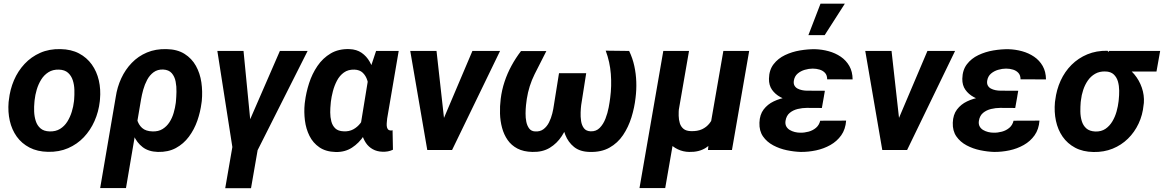

<svg xmlns="http://www.w3.org/2000/svg" viewBox="-20 -800 6207 1024"><path d="M25.9 -255.9 27.3 -266.1Q33.2 -322.3 54.4 -371.8Q75.7 -421.4 111.1 -459.2Q146.5 -497.1 194.6 -518.3Q242.7 -539.6 302.7 -538.1Q359.9 -537.1 401.4 -515.1Q442.9 -493.2 469.5 -456.1Q496.1 -418.9 507.1 -371.1Q518.1 -323.2 513.2 -270L512.2 -259.3Q505.9 -203.6 484.1 -154.5Q462.4 -105.5 427 -68.1Q391.6 -30.8 343.3 -9.8Q294.9 11.2 235.8 9.8Q179.7 8.8 137.7 -12.9Q95.7 -34.7 69.3 -71.5Q43 -108.4 32.2 -155.8Q21.5 -203.1 25.9 -255.9ZM164.6 -266.1 163.6 -255.4Q161.1 -231.9 162.1 -205.3Q163.1 -178.7 170.7 -154.8Q178.2 -130.9 195.8 -115.5Q213.4 -100.1 244.1 -99.1Q276.9 -98.1 300.3 -112.5Q323.7 -127 338.9 -151.1Q354 -175.3 362.8 -203.9Q371.6 -232.4 374.5 -259.8L375.5 -270Q377.4 -293.5 376.7 -320.6Q376 -347.7 368.2 -371.8Q360.4 -396 342.8 -411.9Q325.2 -427.7 294.4 -428.7Q261.7 -429.7 238.3 -414.8Q214.8 -399.9 199.7 -375.5Q184.6 -351.1 176 -322.3Q167.5 -293.5 164.6 -266.1Z M514.2 203.1 597.2 -282.2Q605 -335.4 626.7 -382.3Q648.4 -429.2 682.9 -464.8Q717.3 -500.5 763.7 -520Q810.1 -539.6 867.7 -538.1Q925.3 -537.1 964.1 -512.7Q1002.9 -488.3 1024.9 -448.7Q1046.9 -409.2 1054 -360.6Q1061 -312 1056.2 -261.7L1054.7 -251Q1048.8 -203.6 1032.5 -156.5Q1016.1 -109.4 987.5 -71Q959 -32.7 918 -10.5Q877 11.7 821.8 10.3Q772 8.8 740.7 -15.4Q709.5 -39.6 692.9 -77.9Q676.3 -116.2 669.2 -159.9Q662.1 -203.6 661.1 -243.7Q668 -239.7 675.3 -235.8Q682.6 -231.9 690.2 -228.5Q697.8 -225.1 705.6 -221.7Q704.1 -190.4 711.2 -162.8Q718.3 -135.3 737.8 -117.7Q757.3 -100.1 793.5 -99.1Q824.7 -98.1 846.9 -111.8Q869.1 -125.5 883.8 -148.2Q898.4 -170.9 906.2 -198Q914.1 -225.1 917.5 -251.5L918.5 -261.7Q920.4 -282.2 921.1 -310.3Q921.9 -338.4 916.7 -365Q911.6 -391.6 896 -409.7Q880.4 -427.7 850.1 -429.2Q820.3 -430.2 799.3 -414.8Q778.3 -399.4 764.9 -374.3Q751.5 -349.1 743.9 -321.5Q736.3 -293.9 732.4 -270.5L651.9 203.1Z M1361.8 -43.9 1318.8 203.6H1181.2L1224.1 -43.9ZM1301.8 -135.3 1472.7 -528.3H1620.6L1354.5 0H1257.8ZM1278.8 -528.3 1318.8 -118.7 1311.5 0H1221.7L1139.2 -528.3Z M1605 -246.6 1606.4 -257.3Q1612.3 -305.7 1628.4 -356Q1644.5 -406.2 1673.1 -448.2Q1701.7 -490.2 1743.9 -515.1Q1786.1 -540 1843.8 -538.1Q1882.3 -536.6 1908.7 -518.3Q1935.1 -500 1951.7 -470.7Q1968.3 -441.4 1976.6 -406.2Q1984.9 -371.1 1987.3 -335.4Q1989.7 -299.8 1988.3 -269.5L1986.3 -247.6Q1979 -207 1962.9 -161.4Q1946.8 -115.7 1920.7 -76.2Q1894.5 -36.6 1857.2 -12.5Q1819.8 11.7 1770.5 10.7Q1717.8 9.3 1683.6 -14.2Q1649.4 -37.6 1630.6 -75.2Q1611.8 -112.8 1606.2 -157.7Q1600.6 -202.6 1605 -246.6ZM1744.6 -257.3 1743.7 -247.1Q1741.2 -225.1 1741.2 -200.2Q1741.2 -175.3 1747.1 -152.6Q1752.9 -129.9 1768.3 -115.2Q1783.7 -100.6 1813 -99.6Q1841.8 -98.1 1864 -110.1Q1886.2 -122.1 1902.1 -142.8Q1918 -163.6 1928 -188.7Q1938 -213.9 1942.9 -238.8L1947.8 -275.4Q1949.2 -296.4 1947.8 -322.5Q1946.3 -348.6 1938.7 -372.3Q1931.2 -396 1914.8 -411.9Q1898.4 -427.7 1870.1 -428.7Q1836.9 -429.7 1814.2 -413.3Q1791.5 -397 1777.3 -370.1Q1763.2 -343.3 1755.4 -313.2Q1747.6 -283.2 1744.6 -257.3ZM1985.8 -528.3H2106.4L2044.9 -168Q2044.4 -160.6 2043.2 -150.4Q2042 -140.1 2042.5 -129.9Q2043 -119.6 2047.6 -112.3Q2052.2 -105 2063.5 -104Q2065.9 -103.5 2068.6 -104.2Q2071.3 -105 2073.7 -105.5L2075.7 -1.5Q2062.5 4.9 2048.8 7.3Q2035.2 9.8 2020 9.3Q1990.2 8.3 1968 -4.2Q1945.8 -16.6 1931.6 -37.6Q1917.5 -58.6 1910.6 -84.7Q1903.8 -110.8 1904.3 -138.7L1950.7 -422.9Z M2321.3 -108.4 2499.5 -528.3H2647L2391.1 0H2301.8ZM2308.1 -528.3 2356.4 -95.2 2343.8 0H2258.8L2168 -528.3Z M3210.4 -529.8 3335.4 -528.3Q3354 -489.7 3363 -448Q3372.1 -406.2 3373.5 -363.5Q3375 -320.8 3369.6 -278.3Q3363.8 -226.1 3347.7 -174.1Q3331.5 -122.1 3303 -79.6Q3274.4 -37.1 3230.5 -12.5Q3186.5 12.2 3125 10.3Q3073.2 9.3 3041.7 -16.1Q3010.3 -41.5 2994.9 -80.8Q2979.5 -120.1 2976.3 -165.3Q2973.1 -210.4 2978.5 -251.5L3003.9 -409.7H3106.4L3079.6 -239.3Q3077.6 -223.6 3076.7 -200.7Q3075.7 -177.7 3079.1 -154.8Q3082.5 -131.8 3094.2 -116.2Q3106 -100.6 3130.4 -99.6Q3159.7 -98.6 3178.7 -118.2Q3197.8 -137.7 3209.2 -167.2Q3220.7 -196.8 3226.3 -227.1Q3231.9 -257.3 3234.4 -278.3Q3242.7 -341.3 3237.8 -405.5Q3232.9 -469.7 3210.4 -529.8ZM2758.8 -527.8H2894Q2862.3 -466.8 2831.3 -404.3Q2800.3 -341.8 2789.6 -272.5Q2787.6 -260.3 2785.4 -239.5Q2783.2 -218.8 2783 -195.1Q2782.7 -171.4 2787.1 -150.1Q2791.5 -128.9 2802.5 -114.5Q2813.5 -100.1 2833.5 -99.1Q2860.4 -97.2 2878.7 -111.1Q2897 -125 2908.2 -147.5Q2919.4 -169.9 2925.5 -194.8Q2931.6 -219.7 2934.1 -239.3L2961.4 -409.7H3063.5L3037.6 -251.5Q3030.8 -206.5 3016.1 -159.9Q3001.5 -113.3 2976.1 -74.2Q2950.7 -35.2 2912.1 -11.7Q2873.5 11.7 2819.3 10.3Q2772 9.3 2739.5 -7.8Q2707 -24.9 2687.3 -53.5Q2667.5 -82 2657.7 -118.2Q2647.9 -154.3 2646.7 -194.1Q2645.5 -233.9 2650.4 -272.5Q2656.2 -319.8 2670.9 -364Q2685.5 -408.2 2707.8 -449.2Q2730 -490.2 2758.8 -527.8Z M3837.9 -528.3H3975.6L3883.8 0H3755.9L3768.6 -129.9ZM3803.2 -246.1 3855 -248Q3850.6 -204.6 3838.6 -158.9Q3826.7 -113.3 3804 -74.2Q3781.2 -35.2 3744.6 -11.7Q3708 11.7 3655.3 10.3Q3623.5 9.8 3595 -3.7Q3566.4 -17.1 3546.4 -41.3Q3526.4 -65.4 3522 -98.6L3529.8 -225.1H3601.1Q3599.1 -204.1 3599.6 -182.6Q3600.1 -161.1 3605.7 -142.8Q3611.3 -124.5 3625.5 -112.8Q3639.6 -101.1 3666 -100.6Q3700.2 -99.6 3724.4 -110.8Q3748.5 -122.1 3764.4 -142.6Q3780.3 -163.1 3789.8 -189.9Q3799.3 -216.8 3803.2 -246.1ZM3517.6 -528.3H3654.8L3527.8 203.1H3390.6Z M4249.5 -287.6 4374.5 -287.1 4363.3 -224.1 4282.7 -224.6Q4259.3 -224.6 4234.6 -218.8Q4210 -212.9 4191.9 -198Q4173.8 -183.1 4169.4 -155.3Q4167 -138.2 4173.3 -126.2Q4179.7 -114.3 4191.9 -106.9Q4204.1 -99.6 4219 -95.9Q4233.9 -92.3 4248 -92.3Q4270 -91.8 4292.5 -97.9Q4314.9 -104 4331.8 -118.2Q4348.6 -132.3 4354.5 -156.2L4492.7 -156.7Q4489.3 -110.4 4466.6 -78.4Q4443.8 -46.4 4408.7 -26.6Q4373.5 -6.8 4332.3 2Q4291 10.7 4250.5 10.3Q4215.3 9.3 4176.5 1.2Q4137.7 -6.8 4103.8 -24.9Q4069.8 -43 4049.3 -72.5Q4028.8 -102.1 4030.3 -145.5Q4031.7 -188.5 4052.7 -216.1Q4073.7 -243.7 4106.4 -259.3Q4139.2 -274.9 4177 -281.2Q4214.8 -287.6 4249.5 -287.6ZM4368.2 -252 4259.8 -252.4Q4231.9 -253.4 4200.4 -260.5Q4168.9 -267.6 4141.6 -282.5Q4114.3 -297.4 4097.4 -321.3Q4080.6 -345.2 4081.1 -379.9Q4082 -426.8 4105.7 -457.5Q4129.4 -488.3 4166.7 -506.1Q4204.1 -523.9 4246.6 -531Q4289.1 -538.1 4326.7 -537.6Q4363.8 -536.6 4399.4 -526.9Q4435.1 -517.1 4463.9 -497.6Q4492.7 -478 4509.8 -448Q4526.9 -418 4527.3 -376.5L4391.6 -377Q4391.6 -398.4 4380.4 -410.9Q4369.1 -423.3 4351.6 -428.7Q4334 -434.1 4314.5 -434.1Q4293.9 -434.1 4272.2 -427.7Q4250.5 -421.4 4234.1 -407.5Q4217.8 -393.6 4213.9 -370.1Q4211.4 -354.5 4217 -344Q4222.7 -333.5 4233.6 -327.6Q4244.6 -321.8 4258.1 -319.1Q4271.5 -316.4 4283.7 -316.4L4379.4 -315.9ZM4291.5 -612.8 4356 -780.3H4485.8L4378.4 -612.8Z M4748 -108.4 4926.3 -528.3H5073.7L4817.9 0H4728.5ZM4734.9 -528.3 4783.2 -95.2 4770.5 0H4685.5L4594.7 -528.3Z M5280.8 -287.6 5405.8 -287.1 5394.5 -224.1 5314 -224.6Q5290.5 -224.6 5265.9 -218.8Q5241.2 -212.9 5223.1 -198Q5205.1 -183.1 5200.7 -155.3Q5198.2 -138.2 5204.6 -126.2Q5210.9 -114.3 5223.1 -106.9Q5235.4 -99.6 5250.2 -95.9Q5265.1 -92.3 5279.3 -92.3Q5301.3 -91.8 5323.7 -97.9Q5346.2 -104 5363 -118.2Q5379.9 -132.3 5385.7 -156.2L5523.9 -156.7Q5520.5 -110.4 5497.8 -78.4Q5475.1 -46.4 5439.9 -26.6Q5404.8 -6.8 5363.5 2Q5322.3 10.7 5281.7 10.3Q5246.6 9.3 5207.8 1.2Q5168.9 -6.8 5135 -24.9Q5101.1 -43 5080.6 -72.5Q5060.1 -102.1 5061.5 -145.5Q5063 -188.5 5084 -216.1Q5105 -243.7 5137.7 -259.3Q5170.4 -274.9 5208.3 -281.2Q5246.1 -287.6 5280.8 -287.6ZM5399.4 -252 5291 -252.4Q5263.2 -253.4 5231.7 -260.5Q5200.2 -267.6 5172.9 -282.5Q5145.5 -297.4 5128.7 -321.3Q5111.8 -345.2 5112.3 -379.9Q5113.3 -426.8 5137 -457.5Q5160.6 -488.3 5198 -506.1Q5235.4 -523.9 5277.8 -531Q5320.3 -538.1 5357.9 -537.6Q5395 -536.6 5430.7 -526.9Q5466.3 -517.1 5495.1 -497.6Q5523.9 -478 5541 -448Q5558.1 -418 5558.6 -376.5L5422.9 -377Q5422.9 -398.4 5411.6 -410.9Q5400.4 -423.3 5382.8 -428.7Q5365.2 -434.1 5345.7 -434.1Q5325.2 -434.1 5303.5 -427.7Q5281.7 -421.4 5265.4 -407.5Q5249 -393.6 5245.1 -370.1Q5242.7 -354.5 5248.3 -344Q5253.9 -333.5 5264.9 -327.6Q5275.9 -321.8 5289.3 -319.1Q5302.7 -316.4 5314.9 -316.4L5410.6 -315.9Z M5606.4 -255.4 5607.9 -265.6Q5614.7 -321.8 5636.7 -369.9Q5658.7 -418 5694.8 -454.1Q5731 -490.2 5779.3 -510.3Q5827.6 -530.3 5886.2 -529.3Q5900.9 -517.6 5911.4 -503.4Q5921.9 -489.3 5933.8 -476.1Q5945.8 -462.9 5964.4 -454.1Q6002.4 -436 6029.3 -404.1Q6056.2 -372.1 6069.8 -332.3Q6083.5 -292.5 6080.6 -251L6079.1 -240.2Q6074.2 -187 6052.5 -140.9Q6030.8 -94.7 5995.6 -60.3Q5960.4 -25.9 5914.1 -7.1Q5867.7 11.7 5812 10.7Q5755.4 9.8 5714.1 -12.2Q5672.9 -34.2 5647.2 -71.3Q5621.6 -108.4 5611.6 -155.8Q5601.6 -203.1 5606.4 -255.4ZM5745.1 -265.6 5743.7 -255.4Q5741.7 -231.9 5741.9 -205.3Q5742.2 -178.7 5749.3 -154.8Q5756.3 -130.9 5773.4 -115.5Q5790.5 -100.1 5821.8 -98.6Q5853.5 -97.7 5875.7 -112.8Q5897.9 -127.9 5912.6 -152.6Q5927.2 -177.2 5935.1 -205.6Q5942.9 -233.9 5945.8 -259.8L5946.8 -270Q5949.2 -291.5 5949 -316.9Q5948.7 -342.3 5942.4 -365Q5936 -387.7 5920.2 -402.8Q5904.3 -418 5875.5 -418.9Q5844.2 -419.9 5820.8 -406.5Q5797.4 -393.1 5781.7 -370.4Q5766.1 -347.7 5757.1 -320.3Q5748 -293 5745.1 -265.6ZM6167.5 -528.3 6147.9 -418.5H5875L5894.5 -528.3Z"/></svg>

Font: Roboto
Style: Bold Italic
Weight: 700
Italic angle: -12°
Designer: Christian Robertson
Foundry: Google
Version: Version 3.0